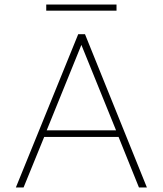

<svg xmlns="http://www.w3.org/2000/svg" viewBox="-20 -827 718 847"><path d="M50 0H84L175 -223H503L593 0H628L355 -676H325ZM184 -780H494V-807H184ZM186 -252 339 -629 492 -252Z"/></svg>

Font: MV Cash Thin
Style: Regular
Weight: 100
Designer: Rodrigo Fuenzalida
Foundry: fragTYPE
Version: Version 1.100;Glyphs 3.1.2 (3151)